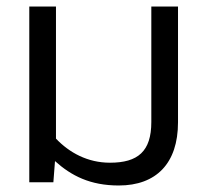

<svg xmlns="http://www.w3.org/2000/svg" viewBox="-20 -560 637 590"><path d="M527 -184V-540H445V-185C445 -95 404 -60 318 -60C249 -60 193 -91 152 -134V-540H70V0H144L149 -65C199 -20 257 10 345 10C460 10 527 -58 527 -184Z"/></svg>

Font: Kanit Light
Style: Regular
Weight: 300
Designer: Katatrad Team
Foundry: CadsonDemak
Version: Version 1.000;PS 001.000;hotconv 1.0.88;makeotf.lib2.5.64775